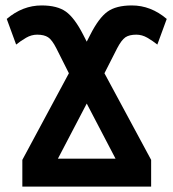

<svg xmlns="http://www.w3.org/2000/svg" viewBox="-20 -689 640 709"><path d="M300.3 -535.2 313.5 -561Q344.7 -622.6 376.7 -645.8Q408.7 -668.9 466.8 -668.9Q537.1 -668.9 595.7 -619.1L561 -524.4Q543.9 -538.1 524.2 -549.6Q504.4 -561 483.4 -561Q457.5 -561 443.1 -551.3Q428.7 -541.5 412.6 -510.7L365.7 -418.5L538.1 -98.6V0H62.5V-98.6L234.4 -418.5L188 -510.7Q172.4 -541.5 157.7 -551.3Q143.1 -561 117.2 -561Q96.2 -561 76.4 -549.6Q56.6 -538.1 39.6 -524.4L4.9 -619.1Q63.5 -668.9 133.8 -668.9Q191.4 -668.9 223.4 -646Q255.4 -623 287.1 -561ZM406.7 -103 300.3 -306.6 193.8 -103Z"/></svg>

Font: Liberation Mono
Style: Bold
Weight: 700
Monospace: yes
Designer: Steve Matteson
Foundry: Ascender Corporation
Version: Version 2.1.5